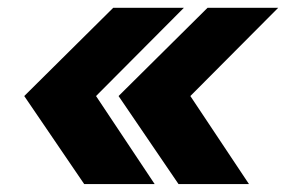

<svg xmlns="http://www.w3.org/2000/svg" viewBox="-20 -541 731 491"><path d="M195.3 -70.3 42 -295.4 269.5 -521H450.2L225.6 -295.4L375.5 -70.3ZM436.5 -70.3 283.2 -295.4 510.7 -521H691.4L466.8 -295.4L616.7 -70.3Z"/></svg>

Font: Inter 20pt ExtraBold
Style: Italic
Weight: 800
Italic angle: -9.3988°
Version: Version 4.001;git-66647c0bb